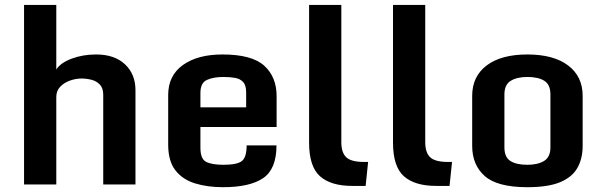

<svg xmlns="http://www.w3.org/2000/svg" viewBox="-20 -760 2481 791"><path d="M79.1 -739.7H211.9V-473.6Q229 -501 275.1 -518.3Q321.3 -535.6 376 -535.6Q451.7 -535.6 494.9 -495.1Q538.1 -454.6 538.1 -388.2V0H405.3V-369.1Q405.3 -397 391.6 -411.4Q377.9 -425.8 357.4 -431.2Q336.9 -436.5 315.9 -436.5Q292 -436.5 268.1 -428Q244.1 -419.4 228 -402.6Q211.9 -385.7 211.9 -360.4V0H79.1Z M672.9 -164.1V-368.7Q672.9 -448.7 733.6 -492.2Q794.4 -535.6 896.5 -535.6Q1017.6 -535.6 1068.6 -489.3Q1119.6 -442.9 1119.6 -363.8V-236.8H805.7V-151.4Q805.7 -105 829.6 -93Q853.5 -81.1 900.9 -81.1Q957.5 -81.1 976.8 -96.9Q996.1 -112.8 996.1 -161.1H1119.1Q1119.1 -64 1064.5 -26.4Q1009.8 11.2 898.4 11.2Q834.5 11.2 783.2 -4.6Q731.9 -20.5 702.4 -58.6Q672.9 -96.7 672.9 -164.1ZM994.1 -317.9V-379.4Q994.1 -408.7 981.7 -422.1Q969.2 -435.5 948 -439.2Q926.8 -442.9 899.9 -442.9Q859.9 -442.9 832.8 -430.9Q805.7 -418.9 805.7 -377V-317.9Z M1253.4 -172.4V-739.7H1386.2V-174.3Q1386.2 -131.3 1406.5 -112.1Q1426.8 -92.8 1480 -92.8H1496.6L1486.3 5.9H1430.7Q1343.3 5.9 1298.3 -33.9Q1253.4 -73.7 1253.4 -172.4Z M1599.1 -172.4V-739.7H1731.9V-174.3Q1731.9 -131.3 1752.2 -112.1Q1772.5 -92.8 1825.7 -92.8H1842.3L1832 5.9H1776.4Q1689 5.9 1644 -33.9Q1599.1 -73.7 1599.1 -172.4Z M2152.8 11.2Q2028.8 11.2 1977.1 -34.7Q1925.3 -80.6 1925.3 -158.7V-365.2Q1925.3 -445.3 1985.1 -490.5Q2044.9 -535.6 2152.8 -535.6Q2260.3 -535.6 2320.3 -490.5Q2380.4 -445.3 2380.4 -365.2V-158.7Q2380.4 -106.9 2358.9 -68.6Q2337.4 -30.3 2287.8 -9.5Q2238.3 11.2 2152.8 11.2ZM2152.8 -81.1Q2195.3 -81.1 2221.4 -96.9Q2247.6 -112.8 2247.6 -152.8V-371.1Q2247.6 -411.1 2222.7 -427Q2197.8 -442.9 2152.8 -442.9Q2109.9 -442.9 2084 -427Q2058.1 -411.1 2058.1 -371.1V-152.8Q2058.1 -112.8 2082.5 -96.9Q2106.9 -81.1 2152.8 -81.1Z"/></svg>

Font: Monda
Style: Bold
Weight: 700
Designer: Vernon Adams
Foundry: Vernon Adams
Version: Version 2.100; ttfautohint (v1.8.3)